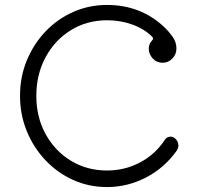

<svg xmlns="http://www.w3.org/2000/svg" viewBox="-20 -745 802 777"><path d="M413 12Q340 12 276.5 -16.5Q213 -45 164.5 -96Q116 -147 88.5 -214Q61 -281 61 -357Q61 -434 88.5 -500.5Q116 -567 164 -617.5Q212 -668 276 -696.5Q340 -725 413 -725Q549 -725 644 -636Q664 -617 679 -595.5Q694 -574 694 -549Q694 -525 677.5 -508Q661 -491 638 -491Q614 -491 598 -508.5Q582 -526 582 -548Q582 -568 596 -582Q602 -588 597 -595Q566 -627 517.5 -645Q469 -663 413 -663Q332 -663 267 -623Q202 -583 164.5 -513.5Q127 -444 127 -357Q127 -271 164.5 -202.5Q202 -134 267 -94.5Q332 -55 413 -55Q485 -55 546.5 -87.5Q608 -120 647 -179Q651 -186 657.5 -189Q664 -192 671 -192Q680 -192 687 -186Q702 -174 702 -156Q702 -146 695 -135Q645 -65 570.5 -26.5Q496 12 413 12Z"/></svg>

Font: Kiwi Maru Light
Style: Regular
Weight: 300
Designer: Hiroki-Chan
Version: Version 1.100